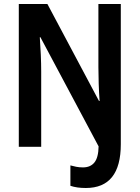

<svg xmlns="http://www.w3.org/2000/svg" viewBox="-20 -734 698 960"><path d="M409 206Q364 206 332 195V93Q346 97 361.5 100Q377 103 395 103Q432 103 452 78.5Q472 54 473 -2L182 -548H179Q182 -506 184 -460Q186 -414 186 -376V0H74V-714H217L475 -229H478Q475 -271 473.5 -315.5Q472 -360 472 -398V-714H584V-13Q584 206 409 206Z"/></svg>

Font: Noto Sans Thai Looped Condensed SemiBold
Style: Regular
Weight: 600
Width: 3
Designer: Sasikarn Vongin, Ben Mitchell
Foundry: The Fontpad Ltd
Version: Version 1.001; ttfautohint (v1.8.4.7-5d5b)